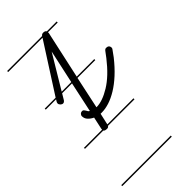

<svg xmlns="http://www.w3.org/2000/svg" viewBox="-244 -616 921 921"><g transform="rotate(-45 217.0 -155.5)"><path d="M336 -14H156Q152 -7 144 -7Q128 -7 124 -14H0V-21H123Q123 -25 124 -29L137 -89Q122 -96 111 -107.5Q100 -119 100 -136Q100 -141 105 -146.5Q110 -152 119 -152Q124 -152 127 -148.5Q130 -145 132.5 -141Q135 -137 137.5 -132.5Q140 -128 145 -126L178 -280H111L93 -250Q87 -242 80 -242Q73 -242 67 -248Q61 -254 61 -261Q61 -266 65 -272L70 -280H0V-287H74L233 -535H0V-542H237L238 -543Q243 -550 253 -550Q262 -550 267 -545Q268 -543 269 -542H336V-535H270Q270 -532 270 -529L217 -287H336V-280H215L180 -116H181Q221 -116 274 -148.5Q327 -181 380 -249L401 -277Q407 -285 414 -285Q424 -285 429 -280Q434 -275 434 -266Q433 -260 429 -256L408 -227Q378 -189 347.5 -161Q317 -133 287.5 -115Q258 -97 231 -88.5Q204 -80 181 -80H172L159 -22V-21H336ZM217 -457 115 -287H180ZM336 239H0V232H336Z"/></g></svg>

Font: Gruenewald VA 1. Klasse
Style: Regular
Weight: 400
Designer: Peter Wiegel
Foundry: Peter Wiegel, nach dem Schriftentwurf von Dr. H. Gr¸newald
Version: Version 0.007